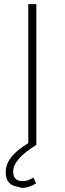

<svg xmlns="http://www.w3.org/2000/svg" viewBox="-20 -720 322 954"><path d="M88 214Q88.5 214 88.5 213.5Q76.5 211 64.5 207.5Q16 198.5 9.5 152.5Q9 149.5 8.5 136L9 126.5Q13.5 55 120.5 -8.5V-699.5H160.5V0Q45.5 70.5 45.5 132Q45.5 180 92.5 180Q117.5 180 146 162.5L159.5 191Q122.5 214 86.5 214Z"/></svg>

Font: Argentum Novus ExtraLight
Style: Regular
Weight: 250
Designer: Julieta Ulanovsky (font) & Cristiano Sobral (main changes)
Foundry: Julieta Ulanovsky (font) & Cristiano Sobral (main changes)
Version: Version 3.00;November 27, 2020;FontCreator 13.0.0.2655 64-bi